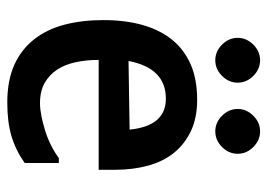

<svg xmlns="http://www.w3.org/2000/svg" viewBox="-126 -628 751 540"><g transform="rotate(90 250.0 -358.5)"><path d="M258 -449Q172 -449 152 -344L345 -347Q335 -449 258 -449ZM261 -537Q312 -537 349 -519.5Q386 -502 410.5 -471.5Q435 -441 446.5 -398.5Q458 -356 458 -307V-260H149Q149 -225 155.5 -195Q162 -165 176.5 -143Q191 -121 214 -108Q237 -95 271 -95Q287 -95 307 -99Q327 -103 348 -109.5Q369 -116 389 -126Q409 -136 425 -148H439V-52Q402 -26 362.5 -14.5Q323 -3 269 -3Q207 -3 163.5 -22.5Q120 -42 91.5 -78Q63 -114 50 -163.5Q37 -213 37 -273Q37 -334 50.5 -382.5Q64 -431 91.5 -465.5Q119 -500 161 -518.5Q203 -537 261 -537ZM150 -714Q175 -714 194 -695Q213 -676 213 -651Q213 -626 194 -607Q175 -588 150 -588Q125 -588 106 -607Q87 -626 87 -651Q87 -676 106 -695Q125 -714 150 -714ZM350 -714Q375 -714 394 -695Q413 -676 413 -651Q413 -626 394 -607Q375 -588 350 -588Q325 -588 306 -607Q287 -626 287 -651Q287 -676 306 -695Q325 -714 350 -714Z"/></g></svg>

Font: D2Coding ligature
Style: Bold
Weight: 700
Monospace: yes
Designer: Yong-Rak Park; Jeong-Hwan Yoon; Sang-Min Lee;
Foundry: NHN Corporation
Version: Version 1.3.2; Build 20180524